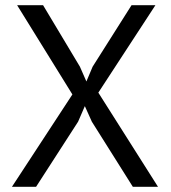

<svg xmlns="http://www.w3.org/2000/svg" viewBox="-20 -720 658 740"><path d="M259 -356 46 -700H146L288 -463L313 -406L337 -463L487 -700H579L359 -363L589 0H492L334 -251L307 -311L281 -251L119 0H26Z"/></svg>

Font: PTSans
Style: Regular
Weight: 400
Designer: A.Korolkova, O.Umpeleva, V.Yefimov
Foundry: ParaType Ltd
Version: Version 2.003W OFL